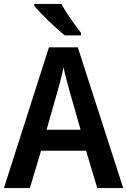

<svg xmlns="http://www.w3.org/2000/svg" viewBox="-20 -957 647 977"><path d="M292 -937H154V-928C184 -890 265 -812 310 -777H392V-790C363 -826 316 -893 292 -937ZM475 0H607L376 -716H229L0 0H132L189 -190H418ZM335 -490 390 -297H217L272 -490C281 -520 296 -577 303 -615C310 -581 326 -522 335 -490Z"/></svg>

Font: Noto Sans Arabic SemCond SemBd
Style: Regular
Weight: 600
Width: 4
Designer: Monotype Design Team, Nadine Chahine, Nizar Qandah and Khaled Hosny
Foundry: Monotype Imaging Inc.
Version: Version 2.012